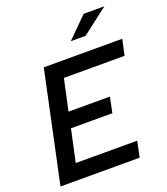

<svg xmlns="http://www.w3.org/2000/svg" viewBox="-163 -1030 992 1142"><g transform="rotate(-20 333.5 -459.0)"><path d="M21 0ZM21 0 170 -700H667L645 -600H261L218 -402H480L460 -304H198L154 -100H543L522 0ZM502 -918H633L468 -791H374Z"/></g></svg>

Font: Rosa Sans Medium
Style: Italic
Weight: 500
Italic angle: -12°
Designer: Pentagram / MCKL
Foundry: Pentagram / MCKL
Version: Version 1.005;September 16, 2019;FontCreator 11.5.0.2425 64-